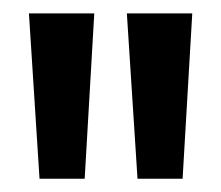

<svg xmlns="http://www.w3.org/2000/svg" viewBox="-20 -710 334 290"><path d="M39.7 -440 23.7 -689.8H122.4L107.9 -440ZM187.7 -440 171.6 -689.8H270.4L255.8 -440Z"/></svg>

Font: Rokkitt SemiBold
Style: Regular
Weight: 600
Designer: Vernon Adams
Foundry: Vernon Adams
Version: Version 3.103